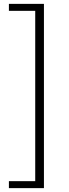

<svg xmlns="http://www.w3.org/2000/svg" viewBox="-20 -804 355 992"><path d="M26 168H207V-784H26V-748H162V132H26Z"/></svg>

Font: Noto Sans JP Light
Style: Regular
Weight: 300
Designer: Ryoko NISHIZUKA (kana & ideographs); Paul D. Hunt (Latin, Greek & Cyrillic); Wenlong ZHANG (bopomofo); Sandoll Communica
Foundry: Adobe Systems Incorporated
Version: Version 1.004;PS 1.004;hotconv 1.0.82;makeotf.lib2.5.63406